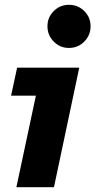

<svg xmlns="http://www.w3.org/2000/svg" viewBox="-20 -777 396 797"><path d="M266 -578Q229 -578 203 -604.5Q177 -631 177 -668Q177 -705 203 -731Q229 -757 266 -757Q304 -757 330 -731Q356 -705 356 -668Q356 -631 330 -604.5Q304 -578 266 -578ZM48 0 129 -380H26L51 -496H309L204 0Z"/></svg>

Font: Atkinson Hyperlegible
Style: Bold Italic
Weight: 700
Italic angle: -12°
Designer: Elliott Scott, Megan Eiswerth, Linus Boman, Theodore Petrosky
Foundry: Braille Institute
Version: Version 1.006; ttfautohint (v1.8.3)